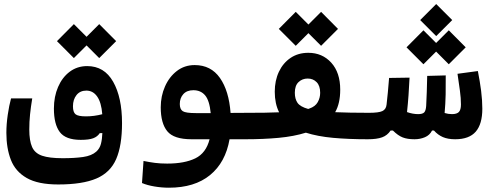

<svg xmlns="http://www.w3.org/2000/svg" viewBox="-20 -667 2384 925"><path d="M260.3 221.7Q163.1 221.7 108.6 190.4Q54.2 159.2 32.5 103.3Q10.7 47.4 10.7 -26.9Q10.7 -68.4 17.3 -113.8Q23.9 -159.2 33.2 -192.9H135.3Q128.4 -151.4 124.8 -116Q121.1 -80.6 121.1 -43Q121.1 10.7 134.5 41Q147.9 71.3 182.9 83.3Q217.8 95.2 281.7 95.2Q338.9 95.2 380.1 89.4Q421.4 83.5 443.8 63.5Q460.4 48.8 466.3 25.9Q472.2 2.9 473.1 -25.9L460.4 -25.4Q449.7 -8.8 429.2 -1Q408.7 6.8 369.1 6.8Q296.4 6.8 268.1 -30.8Q239.7 -68.4 239.7 -144Q239.7 -201.7 259.8 -248Q279.8 -294.4 315.9 -321.5Q352.1 -348.6 399.9 -348.6Q482.4 -348.6 525.1 -273.2Q567.9 -197.8 567.9 -73.7Q567.9 34.2 539.8 99.1Q511.7 164.1 444.6 192.9Q377.4 221.7 260.3 221.7ZM472.7 -116.7Q468.3 -173.3 448.2 -201.9Q428.2 -230.5 396 -230.5Q365.7 -230.5 348.6 -209Q331.5 -187.5 331.5 -154.8Q331.5 -126.5 344 -116.5Q356.4 -106.4 394 -106.4Q433.6 -106.4 472.7 -116.7ZM458 -387.2 397 -448.2 335.9 -387.2 254.4 -468.8 335.9 -550.8 397 -489.7 458 -550.8 539.6 -468.8Z M793.9 237.3Q759.3 237.3 724.4 231.4Q689.5 225.6 664.1 214.8L671.4 108.4Q700.2 114.3 726.3 117.7Q752.4 121.1 785.2 121.1Q869.1 121.1 920.9 95.9Q972.7 70.8 989.7 3.9H902.8Q817.4 3.9 785.9 -34.7Q754.4 -73.2 754.4 -149.9Q754.4 -204.1 774.9 -250.5Q795.4 -296.9 832.3 -325.2Q869.1 -353.5 918 -353.5Q996.1 -353.5 1039.6 -291.5Q1083 -229.5 1090.8 -123L1171.9 -123.5Q1194.3 -123.5 1203.9 -106.9Q1213.4 -90.3 1213.4 -59.6Q1213.4 3.9 1167 3.9H1085.9Q1066.4 115.7 991.9 176.5Q917.5 237.3 793.9 237.3ZM995.1 -122.1Q989.3 -182.6 968.3 -207.5Q947.3 -232.4 911.6 -232.4Q880.4 -232.4 863.3 -213.6Q846.2 -194.8 846.2 -166Q846.2 -140.6 860.6 -131.3Q875 -122.1 924.3 -122.1Q931.2 -122.1 938 -122.1Q944.8 -122.1 951.2 -122.1Q962.4 -122.1 973.4 -122.1Q984.4 -122.1 995.1 -122.1Z M1164.1 3.9 1171.9 -123.5Q1215.8 -123.5 1253.9 -124Q1292 -124.5 1324.7 -126Q1303.7 -167.5 1303.7 -225.1Q1303.7 -278.8 1323.7 -321.3Q1343.8 -363.8 1380.1 -388.2Q1416.5 -412.6 1465.3 -412.6Q1532.7 -412.6 1575.9 -365Q1619.1 -317.4 1619.1 -234.9Q1619.1 -168.9 1594.7 -126.5Q1627.9 -125 1668.7 -124.3Q1709.5 -123.5 1758.8 -123.5Q1786.1 -123.5 1798.8 -106.2Q1811.5 -88.9 1811.5 -61.5Q1811.5 -30.8 1795.4 -13.4Q1779.3 3.9 1750.5 3.9Q1659.2 3.9 1584.5 -2.9Q1509.8 -9.8 1453.6 -27.8Q1396 -9.8 1322.3 -2.9Q1248.5 3.9 1164.1 3.9ZM1464.8 -142.1Q1467.8 -143.1 1470.2 -144Q1499 -153.8 1510.7 -174.8Q1522.5 -195.8 1522.5 -219.7Q1522.5 -253.9 1505.4 -271.2Q1488.3 -288.6 1462.4 -288.6Q1436.5 -288.6 1418.5 -271.7Q1400.4 -254.9 1400.4 -220.2Q1400.4 -190.4 1413.3 -171.6Q1426.3 -152.8 1464.8 -142.1ZM1526.9 -446.3 1465.8 -507.3 1404.8 -446.3 1323.2 -527.8 1404.8 -609.9 1465.8 -548.8 1526.9 -609.9 1608.4 -527.8Z M1752 3.9 1757.8 -123.5Q1804.2 -123.5 1822 -131.8Q1839.8 -140.1 1842.3 -162.6Q1845.7 -189.9 1848.6 -222.4Q1851.6 -254.9 1854.5 -291.5L1953.1 -293Q1951.2 -250.5 1948.2 -209Q1945.3 -167.5 1940.9 -127Q1968.8 -117.2 1994.6 -117.2Q2016.1 -117.2 2023.9 -125.7Q2031.7 -134.3 2033.2 -156.7Q2035.2 -187.5 2036.1 -224.6Q2037.1 -261.7 2038.1 -301.3L2127.4 -303.7Q2127.9 -257.3 2127 -211.7Q2126 -166 2122.1 -123Q2122.1 -123 2122.1 -122.6Q2139.2 -117.2 2157.7 -117.2Q2180.7 -117.2 2190.7 -127.4Q2200.7 -137.7 2200.7 -163.6Q2200.7 -193.8 2195.8 -229.7Q2190.9 -265.6 2184.1 -311.5L2282.2 -324.7Q2292 -275.4 2297.9 -229.5Q2303.7 -183.6 2303.7 -143.1Q2303.7 -69.3 2272 -32.7Q2240.2 3.9 2172.9 3.9Q2137.7 3.9 2113.5 -6.6Q2089.4 -17.1 2070.8 -38.1H2061.5Q2050.3 -15.6 2027.1 -5.9Q2003.9 3.9 1977.1 3.9Q1942.9 3.9 1920.2 -4.9Q1897.5 -13.7 1873 -38.1H1861.8Q1846.2 -14.6 1820.8 -5.4Q1795.4 3.9 1752 3.9ZM2142.1 -357.4 2081.1 -418.5 2020 -357.4 1938.5 -439 2020 -521 2081.1 -460 2142.1 -521 2223.6 -439ZM2081.5 -493.2 2004.4 -570.3 2081.5 -647.5 2158.7 -570.3Z"/></svg>

Font: Cascadia Mono NF SemiBold
Style: Regular
Weight: 600
Monospace: yes
Designer: Aaron Bell
Foundry: Saja Typeworks
Version: Version 2404.023; ttfautohint (v1.8.4)